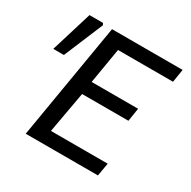

<svg xmlns="http://www.w3.org/2000/svg" viewBox="-161 -880 1026 1034"><g transform="rotate(30 351.5 -362.5)"><path d="M250 -720H689L676 -639H334L297 -419H586L573 -337H285L239 -81H592L578 0H129ZM107 -725H191L197 -714L95 -470H29Z"/></g></svg>

Font: Nebula Sans Medium
Style: Regular
Weight: 500
Italic angle: -9°
Designer: Paul D. Hunt for Adobe (as Source Sans)
Foundry: Nebula Entertainment & Broadcasting LLC
Version: Version 1.010